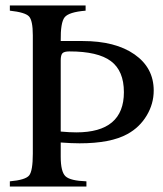

<svg xmlns="http://www.w3.org/2000/svg" viewBox="-20 -682 596 702"><path d="M202 -532H282Q402 -532 472 -483Q542 -434 542 -351Q542 -302 516 -259Q490 -216 446 -192Q385 -158 271 -158Q242 -158 202 -161V-109Q202 -54 219.5 -37.5Q237 -21 296 -19V0H16V-19Q73 -24 86.5 -40.5Q100 -57 100 -120V-553Q100 -607 86 -622Q72 -637 16 -643V-662H293V-643Q232 -638 216.5 -619Q201 -600 202 -532ZM202 -461V-201Q235 -198 259 -198Q433 -198 433 -345Q433 -423 385.5 -458.5Q338 -494 234 -494Q215 -494 208.5 -487.5Q202 -481 202 -461Z"/></svg>

Font: STIX
Style: Regular
Weight: 400
Designer: MicroPress Inc., with final additions and corrections provided by Coen Hoffman, Elsevier (retired)
Version: Version 1.1.1